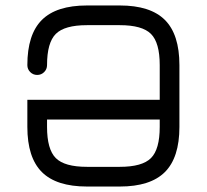

<svg xmlns="http://www.w3.org/2000/svg" viewBox="-20 -682 756 702"><path d="M298 0Q186 0 133 -53Q80 -106 80 -218V-317H564V-444Q564 -526 532 -558Q500 -590 418 -590H298Q216 -590 184 -558Q152 -526 152 -444Q152 -429 141.5 -418.5Q131 -408 116 -408Q101 -408 90.5 -418.5Q80 -429 80 -444Q80 -556 133 -609Q186 -662 298 -662H418Q530 -662 583 -609Q636 -556 636 -444V-218Q636 -106 583 -53Q530 0 418 0ZM298 -72H418Q500 -72 532 -104Q564 -136 564 -218V-245H152V-218Q152 -136 184 -104Q216 -72 298 -72Z"/></svg>

Font: Jura SemiBold
Style: Regular
Weight: 600
Designer: Daniel Johnson, Alexei Vanyashin
Foundry: Daniel Johnson
Version: Version 5.103